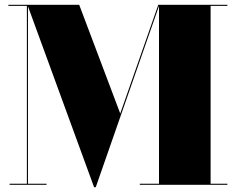

<svg xmlns="http://www.w3.org/2000/svg" viewBox="-20 -770 982 800"><path d="M20 -4.5V0H174V-4.5H96.5V-743.5L372 10H379L642.5 -745V-4.5H562.5V0H927.5V-4.5H857.5V-745.5H927.5V-750H639.5L481 -297L310 -750H15V-745.5H92V-4.5Z"/></svg>

Font: Bodoni* 36pt Fatface
Style: Regular
Weight: 900
Version: Version 2.3